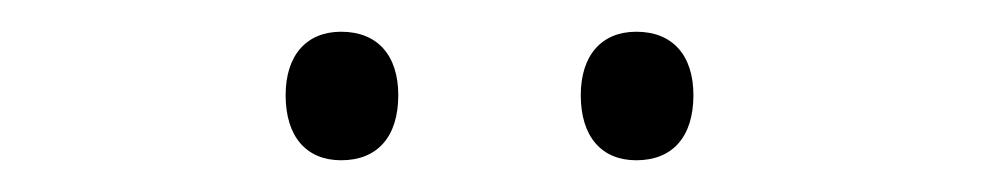

<svg xmlns="http://www.w3.org/2000/svg" viewBox="-20 -740 618 121"><path d="M160 -680C160 -654 173 -639 195 -639C218 -639 231 -654 231 -680C231 -705 218 -720 195 -720C173 -720 160 -705 160 -680ZM346 -680C346 -654 359 -639 381 -639C404 -639 417 -654 417 -680C417 -705 404 -720 381 -720C359 -720 346 -705 346 -680Z"/></svg>

Font: Noto Sans Sinhala UI Light
Style: Regular
Weight: 300
Designer: Jelle Bosma - Monotype Design Team
Foundry: Monotype Imaging Inc.
Version: Version 2.006